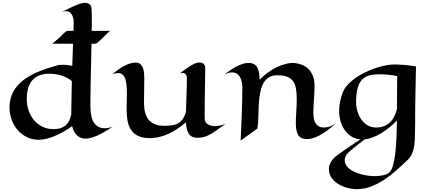

<svg xmlns="http://www.w3.org/2000/svg" viewBox="-20 -958 3029 1349"><path d="M771 -67.9Q705.1 -22.9 658.7 -3.4Q612.3 16.1 580.1 16.1Q566.9 16.1 553 12Q539.1 7.8 526.4 -2.2Q513.7 -12.2 503.2 -29.1Q492.7 -45.9 486.8 -71.8Q462.9 -54.2 433.8 -37.1Q404.8 -20 374 -6.3Q343.3 7.3 312.3 15.6Q281.2 23.9 252.9 23.9Q205.1 23.9 167 4.6Q128.9 -14.6 102.3 -46.4Q75.7 -78.1 61.3 -118.7Q46.9 -159.2 46.9 -202.1Q46.9 -250 61.8 -287.8Q76.7 -325.7 102.3 -355.2Q127.9 -384.8 161.6 -407.5Q195.3 -430.2 233.4 -447.3Q271.5 -464.4 311.5 -477.3Q351.6 -490.2 389.2 -501Q392.6 -501.5 397.5 -502Q401.4 -502.4 407 -502.7Q412.6 -502.9 419.9 -502.9Q433.6 -502.9 450.9 -501.2Q468.3 -499.5 487.8 -495.1L493.2 -650.9H347.2Q359.9 -661.6 370.6 -670.9Q379.9 -678.7 388.4 -686Q397 -693.4 399.9 -695.8Q403.3 -698.7 410.4 -706.3Q417.5 -713.9 425.5 -721.7Q433.6 -729.5 441.4 -735.4Q449.2 -741.2 454.1 -741.2H496.1L498 -803.2Q497.1 -830.1 488.3 -849.1Q484.4 -856.9 478.5 -864Q472.7 -871.1 464.1 -875Q455.6 -878.9 443.6 -879.4Q431.6 -879.9 416 -875Q435.1 -883.8 456.5 -894.8Q478 -905.8 499.3 -915.3Q520.5 -924.8 540.8 -931.4Q561 -938 578.1 -938Q596.7 -938 609.1 -928.2Q621.6 -918.5 623 -897.9Q624.5 -884.3 624.8 -860.4Q625 -836.4 625 -803.2Q625 -789.1 625 -773.4Q625 -757.8 624 -741.2H756.8Q752.4 -740.2 744.9 -733.9Q737.3 -727.5 729.5 -719.7Q721.7 -711.9 714.8 -704.8Q708 -697.8 705.1 -694.8Q701.7 -692.4 694.3 -685.1Q687 -677.7 679 -670.2Q670.9 -662.6 663.1 -656.7Q655.3 -650.9 650.9 -650.9H623Q622.1 -594.7 620.6 -534.9Q619.1 -475.1 617.9 -417.7Q616.7 -360.4 616 -308.3Q615.2 -256.3 615.2 -215.8Q615.2 -186.5 618.9 -158.2Q622.6 -129.9 633.5 -107.4Q644.5 -85 664.3 -71Q684.1 -57.1 716.8 -57.1Q729 -57.1 742.4 -59.6Q755.9 -62 771 -67.9ZM484.9 -388.2Q467.8 -402.8 448.2 -412.6Q428.7 -422.4 408 -428.5Q387.2 -434.6 366.5 -437.3Q345.7 -439.9 326.2 -439.9Q283.7 -439.9 253.7 -427.2Q223.6 -414.6 204.6 -391.1Q185.5 -367.7 176.8 -335Q168 -302.2 168 -262.2Q168 -219.2 181.4 -180.9Q194.8 -142.6 219.2 -113.5Q243.7 -84.5 278.6 -67.6Q313.5 -50.8 356 -50.8Q386.2 -50.8 407.7 -58.3Q429.2 -65.9 443.6 -79.3Q458 -92.8 466.8 -111.8Q475.6 -130.9 481 -153.8Q481 -172.9 481.2 -198.5Q481.4 -224.1 482.2 -254.2Q482.9 -284.2 483.4 -318.1Q483.9 -352.1 484.9 -388.2Z M1566.9 -89.8Q1530.3 -63 1502.9 -43.5Q1475.6 -23.9 1452.1 -11.5Q1428.7 1 1407.2 6.1Q1385.7 11.2 1360.8 9.8Q1341.8 8.8 1328.4 1.7Q1314.9 -5.4 1306.2 -18.8Q1297.4 -32.2 1292.7 -52Q1288.1 -71.8 1286.6 -99.1Q1258.8 -75.2 1229 -54.7Q1199.2 -34.2 1167.2 -19.3Q1135.3 -4.4 1101.3 3.9Q1067.4 12.2 1031.7 12.2Q982.9 12.2 951.7 -2.4Q920.4 -17.1 902.1 -43.5Q883.8 -69.8 876.7 -106.4Q869.6 -143.1 869.6 -187Q869.6 -215.8 870.6 -243.7Q871.6 -271.5 871.6 -297.9Q871.6 -328.6 869.4 -355.5Q867.2 -382.3 860.6 -402.1Q854 -421.9 841.6 -433.3Q829.1 -444.8 808.6 -444.8Q791.5 -444.8 767.6 -436Q785.6 -450.2 805.4 -464.8Q825.2 -479.5 845.9 -491.2Q866.7 -502.9 888.4 -510.5Q910.2 -518.1 932.6 -518.1Q953.1 -518.1 965.1 -508.3Q977.1 -498.5 983.4 -483.2Q989.7 -467.8 991.7 -449Q993.7 -430.2 993.7 -412.1Q993.7 -363.8 992.7 -319.8Q991.7 -275.9 991.7 -231.9Q992.2 -193.8 1000.5 -164.3Q1008.8 -134.8 1026.6 -114.3Q1044.4 -93.8 1073 -83.5Q1101.6 -73.2 1142.6 -74.2Q1173.3 -74.7 1196.5 -79.1Q1219.7 -83.5 1237.1 -94.7Q1254.4 -106 1266.4 -124.8Q1278.3 -143.6 1286.6 -172.9Q1288.1 -237.8 1290.5 -296.4Q1293 -355 1293 -413.1Q1292.5 -424.8 1287.1 -433.1Q1282.7 -439.9 1272.7 -443.8Q1262.7 -447.8 1244.6 -442.9Q1258.8 -453.6 1276.4 -466.8Q1293.9 -480 1312.3 -491.7Q1330.6 -503.4 1348.4 -511.2Q1366.2 -519 1381.8 -519Q1398.4 -519 1410.2 -509.3Q1421.9 -499.5 1421.9 -481Q1421.9 -470.7 1421.6 -444.6Q1421.4 -418.5 1420.7 -383.8Q1419.9 -349.1 1419.4 -310.1Q1418.9 -271 1418.5 -235.1Q1418 -199.2 1418 -169.9Q1418 -140.6 1418 -126Q1418.9 -98.1 1439.7 -85Q1460.4 -71.8 1490.7 -71.8Q1508.8 -71.8 1528.6 -76.4Q1548.3 -81.1 1566.9 -89.8Z M1787.6 -54.2 1670.9 29.8Q1675.3 -64.5 1677.7 -130.9Q1680.2 -197.3 1681.2 -240.2Q1682.6 -290.5 1682.6 -323.2Q1685.1 -382.3 1666.5 -415.8Q1647.9 -449.2 1609.9 -449.2Q1597.7 -449.2 1584.2 -445.6Q1570.8 -441.9 1555.7 -435.1Q1574.7 -448.7 1595.7 -463.1Q1616.7 -477.5 1638.7 -489.3Q1660.6 -501 1682.9 -508.5Q1705.1 -516.1 1726.6 -516.1Q1747.1 -516.1 1763.9 -507.8Q1780.8 -499.5 1789.6 -480Q1797.4 -463.4 1800.5 -442.9Q1803.7 -422.4 1804.7 -397.9Q1829.6 -424.3 1860.6 -447.3Q1891.6 -470.2 1925.3 -486.3Q1959 -502.4 1993.2 -510.3Q2027.3 -518.1 2057.6 -514.2Q2079.6 -511.2 2103.3 -502Q2127 -492.7 2146.7 -473.6Q2166.5 -454.6 2178.7 -423.6Q2190.9 -392.6 2189.9 -346.2Q2188.5 -291.5 2185.1 -245.8Q2181.6 -200.2 2181.6 -165Q2181.6 -144 2185.1 -125.2Q2188.5 -106.4 2197 -92.5Q2205.6 -78.6 2220.2 -70.3Q2234.9 -62 2256.8 -62Q2276.4 -62 2298.1 -69.6Q2319.8 -77.1 2341.8 -92.8Q2306.2 -61 2276.6 -39.6Q2247.1 -18.1 2221.7 -4.9Q2196.3 8.3 2174.3 13.9Q2152.3 19.5 2131.8 19Q2111.3 18.6 2096.7 11Q2082 3.4 2073.2 -12.5Q2064.5 -28.3 2061 -53.5Q2057.6 -78.6 2058.6 -115.2Q2060.1 -147.5 2062.5 -186.3Q2064.9 -225.1 2064.9 -263.2Q2064.9 -306.6 2059.1 -337.9Q2053.2 -369.1 2037.8 -389.4Q2022.5 -409.7 1995.4 -419.4Q1968.3 -429.2 1925.8 -429.2Q1895 -429.2 1873.5 -417.2Q1852.1 -405.3 1837.9 -384.8Q1823.7 -364.3 1815.7 -337.2Q1807.6 -310.1 1803.5 -279.5Q1799.3 -249 1797.9 -217Q1796.4 -185.1 1795.7 -155.3Q1794.9 -125.5 1793.5 -99.4Q1792 -73.2 1787.6 -54.2Z M2902.8 -491.2Q2901.4 -428.7 2900.4 -379.2Q2899.4 -329.6 2898.7 -290.5Q2897.9 -251.5 2897.5 -222.4Q2897 -193.4 2897 -172.4Q2896.5 -123.5 2897 -103Q2896 -48.8 2895.5 -7.8Q2895 33.2 2890.4 65.4Q2885.7 97.7 2874.8 122.3Q2863.8 147 2841.8 168Q2803.7 204.6 2762.5 241Q2721.2 277.3 2677 306.4Q2632.8 335.4 2585 353.3Q2537.1 371.1 2485.8 371.1Q2455.1 371.1 2420.9 362.1Q2386.7 353 2357.7 335.4Q2328.6 317.9 2309.8 291.5Q2291 265.1 2291 230Q2291 202.1 2307.4 176Q2323.7 149.9 2356 127.9Q2374.5 114.7 2397.9 98.1Q2418.5 84 2447 64.5Q2475.6 44.9 2511.7 21Q2474.6 18.1 2446.8 -0.5Q2418.9 -19 2400.1 -46.9Q2381.3 -74.7 2372.1 -108.2Q2362.8 -141.6 2362.8 -174.8Q2362.8 -200.7 2366.7 -226.1Q2370.6 -251.5 2376.7 -273.7Q2382.8 -295.9 2390.9 -314.2Q2398.9 -332.5 2407.7 -344.2Q2424.8 -367.7 2450 -388.9Q2475.1 -410.2 2504.9 -428Q2534.7 -445.8 2567.4 -460Q2600.1 -474.1 2632.3 -484.1Q2664.6 -494.1 2694.8 -499.5Q2725.1 -504.9 2750 -504.9Q2777.3 -504.9 2815.7 -502.2Q2854 -499.5 2902.8 -491.2ZM2771 -422.9Q2741.7 -429.7 2708.5 -432.9Q2675.3 -436 2645 -436Q2604 -436 2573.5 -427.7Q2543 -419.4 2522.7 -397.5Q2502.4 -375.5 2492.2 -337.4Q2481.9 -299.3 2481.9 -240.2Q2481.9 -208 2491.2 -176.3Q2500.5 -144.5 2518.3 -119.1Q2536.1 -93.8 2562.3 -77.9Q2588.4 -62 2622.1 -62Q2654.8 -62 2679.4 -72.3Q2704.1 -82.5 2721.7 -100.1Q2739.3 -117.7 2750.7 -141.1Q2762.2 -164.6 2769 -190.9Q2769 -232.4 2769.5 -288.8Q2770 -345.2 2771 -422.9ZM2427.7 113.8Q2401.9 139.2 2401.9 167Q2401.9 188.5 2413.3 205.1Q2424.8 221.7 2443.1 234.4Q2461.4 247.1 2484.4 255.6Q2507.3 264.2 2530.5 269.5Q2553.7 274.9 2574.7 277.3Q2595.7 279.8 2609.9 279.8Q2642.1 279.8 2669.4 273.9Q2696.8 268.1 2711.9 256.8Q2728.5 244.1 2739.3 210.2Q2750 176.3 2756.3 127.2Q2762.7 78.1 2765.4 17.1Q2768.1 -43.9 2769 -110.8Q2744.1 -86.4 2717 -64Q2689.9 -41.5 2661.1 -23.7Q2632.3 -5.9 2602.5 5.9Q2572.8 17.6 2543 21Q2513.7 43 2491.9 59.8Q2470.2 76.7 2456.1 88.9Q2439.5 103 2427.7 113.8Z"/></svg>

Font: Eagle Lake
Style: Regular
Weight: 400
Designer: Astigmatic (AOETI)
Foundry: Astigmatic (AOETI)
Version: Version 1.000